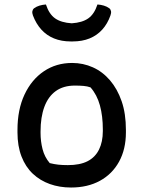

<svg xmlns="http://www.w3.org/2000/svg" viewBox="-20 -826 640 857"><path d="M302 -545Q351 -545 394.5 -525.5Q438 -506 471 -467.5Q504 -429 523 -374Q542 -319 542 -246V-235Q542 -160 511.5 -104.5Q481 -49 426 -19Q371 11 297 11Q246 11 202.5 -4.5Q159 -20 126.5 -50.5Q94 -81 76 -127.5Q58 -174 58 -235V-246Q58 -337 89.5 -404Q121 -471 176 -508Q231 -545 302 -545ZM314 -444Q263 -444 229 -419.5Q195 -395 178 -349Q161 -303 161 -239V-233Q161 -195 170 -160Q179 -125 202 -98Q222 -93 240.5 -91Q259 -89 283 -89Q337 -89 371 -106.5Q405 -124 422 -158.5Q439 -193 439 -241V-248Q439 -308 426 -355.5Q413 -403 384 -436Q370 -441 353 -442.5Q336 -444 314 -444ZM300 -722Q347 -725 374 -744Q401 -763 415 -806Q430 -805 443.5 -801Q457 -797 468 -789Q474 -784 475.5 -776Q477 -768 473 -757Q460 -720 436.5 -694Q413 -668 380 -654.5Q347 -641 304 -641H296Q254 -641 221 -654.5Q188 -668 164.5 -694Q141 -720 127 -757Q123 -768 124.5 -776Q126 -784 132 -789Q143 -797 156.5 -801Q170 -805 185 -806Q199 -763 226 -744Q253 -725 300 -722Z"/></svg>

Font: Recursive Monospace Casual Medium
Style: Regular
Weight: 500
Version: Version 1.047